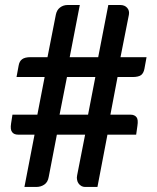

<svg xmlns="http://www.w3.org/2000/svg" viewBox="-20 -740 620 760"><path d="M328.6 -286.1 357.4 -435.1H245.1L215.8 -286.1ZM457 -513.7H560.1L551.8 -468.3Q548.8 -451.2 538.6 -442.9Q527.8 -435.1 504.4 -435.1H445.3L417 -286.1H496.6Q512.7 -286.1 520.5 -275.9Q527.8 -266.6 523.9 -241.7L519 -207H405.3L365.7 0H316.4Q309.1 0 302.7 -3.4Q294.9 -7.8 291 -13.7Q286.6 -19.5 285.2 -27.8Q283.2 -36.1 285.2 -45.4L316.9 -207H205.1L172.9 -40Q169.4 -18.6 155.3 -9.3Q141.6 0 124 0H76.7L116.7 -207H51.8Q35.2 -207 27.8 -217.3Q20 -227.1 23.9 -251.5L29.3 -286.1H127.9L156.7 -435.1H45.4L53.7 -480Q56.6 -497.6 67.4 -505.4Q78.1 -513.7 101.1 -513.7H168L201.2 -682.6Q205.1 -700.7 217.3 -710Q230.5 -720.2 247.6 -720.2H295.9L255.9 -513.7H368.7L408.7 -720.2H456.1Q473.6 -720.2 483.4 -709Q493.2 -697.8 490.2 -681.6Z"/></svg>

Font: Lato-SemiBold
Style: Regular
Weight: 500
Designer: Lukasz Dziedzic with Adam Twardoch and Botio Nikoltchev
Foundry: tyPoland Lukasz Dziedzic
Version: ""